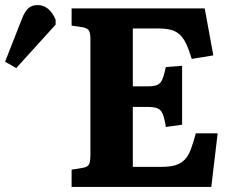

<svg xmlns="http://www.w3.org/2000/svg" viewBox="-233 -736 913 756"><path d="M49 0V-68L92 -75Q111 -78 117 -88Q123 -98 123 -127V-581Q123 -607 116.5 -616.5Q110 -626 90 -629L49 -635V-703H573L607 -518L522 -504Q511 -540 500 -563.5Q489 -587 474 -600.5Q459 -614 438 -619Q417 -624 385 -624H290V-396H348Q373 -396 386 -401.5Q399 -407 406 -423Q413 -439 420 -472L484 -477V-245L420 -236Q415 -269 408 -286.5Q401 -304 387 -309.5Q373 -315 347 -315H290V-79H403Q436 -79 457.5 -85.5Q479 -92 493.5 -106.5Q508 -121 518 -147Q528 -173 538 -211H624L599 0ZM-169 -468 -213 -493 -147 -661Q-135 -692 -121 -704Q-107 -716 -85 -716Q-62 -716 -44 -701.5Q-26 -687 -14 -658V-639Z"/></svg>

Font: Literata 18pt
Style: Bold
Weight: 700
Designer: Latin by Veronika Burian and Jose Scaglione. Greek by Irene Vlachou. Cyrillic by Vera Evstafieva.
Foundry: TypeTogether
Version: Version 3.103;gftools[0.9.29]